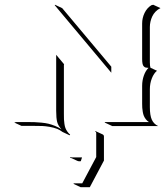

<svg xmlns="http://www.w3.org/2000/svg" viewBox="-20 -508 694 796"><path d="M39.1 0 46.9 -2H91.3Q110.6 -2 122.4 -1.6Q134.3 -1.2 151.4 0.4Q168.5 2 181 5Q193.6 8.1 207.9 13.9Q222.2 19.8 234.9 28.1Q221.2 13.2 217 -2.4Q212.9 -18.1 212.9 -48.8V-280.8L245.8 -241.5L244.9 -239.5V-34.9Q244.9 -21.5 245.2 -13.1Q245.6 -4.6 247.1 5.5Q248.5 15.6 251.2 22.7Q253.9 29.8 258.8 37Q263.7 44.2 270.8 50.3L268.8 53L239.3 39.1Q227.3 30.3 217.5 26.4Q202.6 20.8 185.3 17.8Q168 14.9 155.5 14.4Q143.1 13.9 121.3 13.9H69.1ZM207 -486.3 208 -488.3 238 -474.1 439.5 -233.9 441.4 -231.4V-206.5ZM270 144.8 270.5 142.8Q274.2 144.5 278.3 144.5H320.1L314.9 160.4L308.3 160.6Q304 160.6 300.3 158.7ZM284.2 253.9 286.9 252H321L378.9 143.1V43.9Q378.9 39.1 374.5 36.9L375.2 35.2L405.3 49.1Q410.9 51.8 410.9 57.9V157.7L352.3 268.1H314.2ZM414.1 0 415 -2Q587.2 -2 597.4 -2Q590.1 -6.6 584.7 -13.5Q579.3 -20.5 576.4 -27.6Q573.5 -34.7 571.9 -44.1Q570.3 -53.5 569.8 -60.9Q569.3 -68.4 569.3 -78.1V-152.3Q569.3 -174.8 576.5 -194.9Q583.7 -215.1 595.7 -226.6Q588.4 -226.8 584.1 -227.9Q579.8 -229 576.2 -232.7Q572.5 -236.3 570.9 -243.9Q569.3 -251.5 569.3 -263.7V-410.2Q569.3 -433.6 579.3 -454.3Q589.4 -475.1 607.4 -486.3L615.2 -488.3L645.3 -474.4Q633.8 -469 625 -459.8Q616.2 -450.7 611.2 -439.9Q606.2 -429.2 603.8 -418.1Q601.3 -407 601.3 -396V-249.8Q601.3 -234.6 603.8 -227.1L630.9 -214.6Q617.9 -204.3 609.6 -183.2Q601.3 -162.1 601.3 -138.2V-64Q601.3 -29.5 609.5 -11.6Q617.7 6.3 635.7 14.6H445.3Z"/></svg>

Font: AgreloyOut1
Style: Medium
Weight: 400
Designer: gluk
Foundry: gluk
Version: Version 0.27